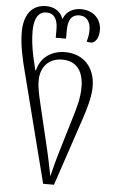

<svg xmlns="http://www.w3.org/2000/svg" viewBox="-65 -813 645 1095"><g transform="rotate(5 258.0 -265.5)"><path d="M225 240H287L416 -145C437 -206 458 -278 458 -335C458 -447 390 -519 285 -519C207 -519 144 -475 128 -401H124L106 -478C95 -527 89 -581 89 -622C89 -688 109 -735 159 -735C202 -735 224 -704 224 -644V-596H283V-644C283 -707 306 -735 348 -735C388 -735 412 -705 412 -656C412 -623 405 -601 401 -590C408 -588 417 -586 426 -586C448 -586 471 -611 471 -661C471 -723 426 -771 354 -771C311 -771 270 -752 254 -708H251C237 -752 195 -771 155 -771C70 -771 28 -708 28 -611C28 -539 46 -459 66 -383ZM262 194C254 155 240 81 226 25L168 -219C159 -258 148 -303 148 -344C148 -420 193 -475 272 -475C360 -475 395 -413 395 -325C395 -263 376 -202 361 -152L308 25C286 97 271 155 262 194Z"/></g></svg>

Font: Noto Serif Georgian SemiCondensed Light
Style: Regular
Weight: 300
Width: 4
Designer: Monotype Design Team, Akaki Razmadze
Foundry: Google LLC
Version: Version 2.003